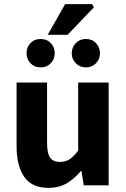

<svg xmlns="http://www.w3.org/2000/svg" viewBox="-20 -894 608 926"><path d="M214 12Q133 12 96.5 -41.5Q60 -95 60 -188V-496H207V-207Q207 -153 222 -133Q237 -113 269 -113Q296 -113 316 -126Q336 -139 357 -168V-496H504V0H384L373 -69H370Q339 -32 302 -10Q265 12 214 12ZM176 -569Q146 -569 127 -589Q108 -609 108 -637Q108 -666 127 -686Q146 -706 176 -706Q206 -706 225 -686Q244 -666 244 -637Q244 -609 225 -589Q206 -569 176 -569ZM394 -569Q365 -569 345.5 -589Q326 -609 326 -637Q326 -666 345.5 -686Q365 -706 394 -706Q424 -706 443 -686Q462 -666 462 -637Q462 -609 443 -589Q424 -569 394 -569ZM210 -726 294 -874H424L433 -859L306 -726Z"/></svg>

Font: Source Sans 3
Style: Bold
Weight: 700
Designer: Paul D. Hunt
Foundry: Adobe
Version: Version 3.052;hotconv 1.1.0;makeotfexe 2.6.0